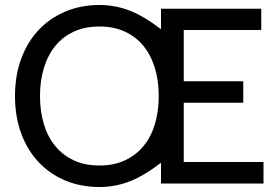

<svg xmlns="http://www.w3.org/2000/svg" viewBox="-20 -734 1111 768"><path d="M1034 0H624V-83Q555 -30 497.5 -8Q440 14 378 14Q303 14 241 -12Q179 -38 134 -86Q89 -134 64.5 -201Q40 -268 40 -350Q40 -432 65 -499.5Q90 -567 135 -614.5Q180 -662 242 -688Q304 -714 378 -714Q440 -714 497.5 -692Q555 -670 624 -617V-699H1025V-614H715V-409H953V-323H715V-86H1034ZM378 -628Q320 -628 275.5 -607.5Q231 -587 201 -550Q171 -513 155.5 -462Q140 -411 140 -350Q140 -290 155 -239Q170 -188 200 -151Q230 -114 274.5 -93Q319 -72 378 -72Q436 -72 480.5 -93Q525 -114 555 -151Q585 -188 600 -239Q615 -290 615 -350Q615 -411 599.5 -462Q584 -513 554 -550Q524 -587 479.5 -607.5Q435 -628 378 -628Z"/></svg>

Font: Cabin
Style: Regular
Weight: 400
Designer: Pablo Impallari
Foundry: Pablo Impallari
Version: Version 1.007